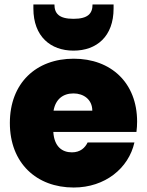

<svg xmlns="http://www.w3.org/2000/svg" viewBox="-20 -830 656 857"><path d="M308 -604C411 -604 487 -667 487 -792V-810H393C393 -770 373 -746 308 -746C243 -746 223 -770 223 -810H129V-792C129 -667 206 -604 308 -604ZM592 -287C592 -461 475 -568 309 -568C141 -568 24 -459 24 -281C24 -102 143 7 309 7C449 7 554 -79 580 -194H371C360 -171 339 -150 301 -150C257 -150 222 -176 218 -241H589C591 -256 592 -272 592 -287ZM219 -336C228 -387 261 -413 308 -413C353 -413 392 -386 392 -336Z"/></svg>

Font: Poppins STUK1
Style: Regular
Weight: 400
Designer: Jonny Pinhorn (original), Sammy Jo Hughes (modified version)
Foundry: Type Mafia
Version: Version 1.002;hotconv 1.0.109;makeotfexe 2.5.65596